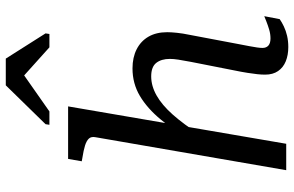

<svg xmlns="http://www.w3.org/2000/svg" viewBox="-192 -792 992 647"><g transform="rotate(-90 303.5 -469.0)"><path d="M53 0H142L268 -735H91L83 -689L94 -687Q120 -683 136 -678Q152 -673 159.5 -665Q167 -657 164 -642ZM478 -161 509 -325Q514 -349 516 -368.5Q518 -388 518 -401Q518 -438 503 -464Q488 -490 460.5 -504Q433 -518 396 -518Q345 -518 303 -493Q261 -468 223.5 -422.5Q186 -377 148 -315L172 -290Q208 -346 240.5 -382.5Q273 -419 305 -437Q337 -455 369 -455Q401 -455 414.5 -438Q428 -421 428 -392Q428 -380 425.5 -363.5Q423 -347 418 -321L390 -179Q384 -150 381 -130.5Q378 -111 376.5 -97.5Q375 -84 375 -71Q375 -45 387 -27.5Q399 -10 420 -1.5Q441 7 468 7Q488 7 505.5 3Q523 -1 537.5 -8Q552 -15 562 -22L572 -74Q567 -72 554.5 -67Q542 -62 527 -57.5Q512 -53 497 -53Q481 -53 473 -60Q465 -67 465 -80Q465 -87 466.5 -98Q468 -109 471 -124.5Q474 -140 478 -161ZM429 -945H339L208 -811L206 -798H251L378 -887H368L467 -798H512L514 -811Z"/></g></svg>

Font: Roboto Serif 20pt
Style: Italic
Weight: 400
Italic angle: -10°
Designer: Greg Gazdowicz
Foundry: Commercial Type
Version: Version 1.008